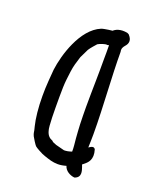

<svg xmlns="http://www.w3.org/2000/svg" viewBox="-100 -520 477 599"><g transform="rotate(20 139.0 -220.0)"><path d="M220.7 -459.5C196.3 -464.8 180.7 -456.1 174.8 -450.2C174.8 -450.2 168 -449.2 162.1 -448.7C153.3 -447.3 143.6 -445.8 138.7 -443.8C78.1 -418.9 49.8 -323.2 43.5 -272.9L40.5 -235.4C39.1 -218.8 38.6 -200.7 38.6 -184.6C38.6 -145.5 42.5 -110.4 48.3 -87.4L51.3 -75.2C52.7 -69.3 51.8 -66.4 56.2 -56.6C57.1 -54.2 70.8 -32.2 73.7 -29.8C77.6 -25.9 97.2 -15.6 100.6 -14.2L110.8 -10.3C125.5 -5.4 138.7 -0.5 156.2 -0.5C164.6 -0.5 173.8 -2 183.6 -4.9C188 10.7 204.6 19.5 219.2 21C241.7 13.7 234.9 -5.9 230 -20V-19.5C229 -21.5 228.5 -24.4 228 -25.9L231.9 -28.8C243.7 -38.1 258.8 -51.3 249 -83.5C244.1 -91.8 236.3 -87.9 228 -82C228.5 -96.2 229 -111.8 229 -126.5C229 -174.3 226.6 -222.2 224.6 -269.5C222.7 -312.5 220.7 -355 220.7 -397C218.3 -407.7 222.7 -413.6 227.1 -418.9C231.9 -424.3 235.4 -429.7 235.4 -437C235.4 -443.4 232.4 -449.7 225.6 -457ZM179.2 -141.6C179.7 -126 181.2 -109.4 182.1 -95.7C183.6 -80.1 185.5 -64.9 185.1 -52.7C175.3 -49.3 167.5 -47.9 159.7 -47.9L131.3 -55.2C126 -57.6 118.7 -60.5 118.2 -60.5C118.2 -60.5 117.2 -63 115.7 -63.5C105.5 -67.4 98.1 -73.7 94.2 -87.9C89.4 -100.6 89.4 -154.8 89.4 -199.2C89.4 -221.2 89.8 -242.7 91.8 -258.8C93.8 -277.3 96.2 -296.9 100.1 -311L107.9 -336.9L108.4 -338.4L122.6 -367.7C127.4 -375.5 140.1 -389.6 144 -394C149.9 -397.9 168.5 -404.8 174.3 -402.8L179.2 -403.8H179.7C180.2 -386.2 179.7 -376.5 179.7 -358.9C179.7 -334.5 179.7 -310.1 179.2 -285.6C178.7 -256.8 178.2 -227.5 178.2 -198.2C178.2 -179.7 178.7 -160.6 179.2 -142.1Z"/></g></svg>

Font: Amatic Mod Bold ONEptTWO
Style: Bold
Weight: 700
Designer: David Occhino Design
Foundry: David Occhino Design
Version: Version 1.2